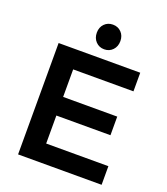

<svg xmlns="http://www.w3.org/2000/svg" viewBox="-162 -1023 984 1134"><g transform="rotate(20 330.5 -456.0)"><path d="M86 -700H599V-583H220V-410H560V-293H220V-117H611V0H86ZM425 -835Q425 -801 404 -779Q383 -757 351 -757Q319 -757 298 -779Q277 -801 277 -835Q277 -869 298 -890.5Q319 -912 351 -912Q383 -912 404 -890.5Q425 -869 425 -835Z"/></g></svg>

Font: Gontserrat Medium
Style: Regular
Weight: 500
Designer: Julieta Ulanovsky
Foundry: Julieta Ulanovsky
Version: Version 6.001